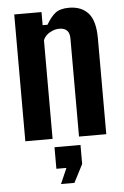

<svg xmlns="http://www.w3.org/2000/svg" viewBox="-57 -650 583 905"><g transform="rotate(-5 235.0 -197.0)"><path d="M44.5 0V-600H173.5V-538H196.5Q216 -572 238.2 -590.5Q260.5 -609 304 -609Q362.5 -609 395 -573Q427.5 -537 427.5 -453V0H298.5V-463.5Q298.5 -490 286.2 -502.2Q274 -514.5 249.5 -514.5Q228 -514.5 205.2 -501.8Q182.5 -489 173.5 -467V0ZM194.5 215.5 226.5 142H179V40H302V130L258 215.5Z"/></g></svg>

Font: Big Shoulders Display Thin ExtraBold
Style: Regular
Weight: 800
Version: Version 2.002